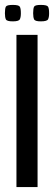

<svg xmlns="http://www.w3.org/2000/svg" viewBox="-22 -762 220 782"><path d="M45 -620H131V0H45ZM144 -675Q121 -675 117 -683Q113 -691 113 -708Q113 -728 117 -735Q121 -742 144 -742Q169 -742 173.5 -735Q178 -728 178 -708Q178 -691 173.5 -683Q169 -675 144 -675ZM30 -675Q6 -675 2 -683Q-2 -691 -2 -708Q-2 -728 2 -735Q6 -742 30 -742Q54 -742 58.5 -735Q63 -728 63 -708Q63 -691 58.5 -683Q54 -675 30 -675Z"/></svg>

Font: Smooch Sans SemiBold
Style: Bold
Weight: 600
Designer: Robert E. Leuschke
Foundry: Robert E. Leuschke
Version: Version 1.010; ttfautohint (v1.8.3)